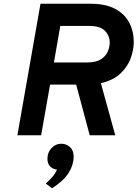

<svg xmlns="http://www.w3.org/2000/svg" viewBox="-20 -720 732 1022"><path d="M72.5 0 195.5 -700H463Q541.5 -700 592.2 -673.2Q643 -646.5 667.5 -600.2Q692 -554 692 -496.5Q692 -456 676.2 -411.2Q660.5 -366.5 622.2 -329.8Q584 -293 517 -277L593.5 0H457.5L385.5 -269.5H246.5L199 0ZM267 -387.5H443Q491.5 -387.5 517.8 -404.8Q544 -422 554 -446.5Q564 -471 564 -493Q564 -530 538.5 -556Q513 -582 455.5 -582H301ZM257.5 282 223.5 257Q240.5 242.5 256.8 224.2Q273 206 283.5 183Q261 180.5 246.8 165.8Q232.5 151 232.5 125Q232.5 91 254.5 68Q276.5 45 306 45Q332.5 45 352.2 62.5Q372 80 372 113.5Q372 157 346 199.2Q320 241.5 257.5 282Z"/></svg>

Font: Overpass
Style: Bold Italic
Weight: 700
Italic angle: -10°
Designer: Delve Withrington, Dave Bailey, Thomas Jockin
Foundry: Delve Fonts LLC
Version: Version 4.000; ttfautohint (v1.8.3)